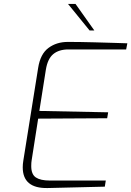

<svg xmlns="http://www.w3.org/2000/svg" viewBox="-20 -945 664 971"><path d="M95 -99Q95 -115 98 -133L173 -602Q184 -672 225 -702.5Q266 -733 323 -733Q382 -733 457 -731Q532 -729 562 -728L624 -726L618 -695H326Q278 -695 249.5 -671.5Q221 -648 212 -593L179 -384L527 -377L522 -347L173 -345L140 -134Q138 -123 138 -105Q138 -63 161.5 -47.5Q185 -32 231 -32H515L510 -1Q414 2 220 6Q95 8 95 -99ZM324 -925H362L457 -791H433Z"/></svg>

Font: Exo ExtraLight
Style: Italic
Weight: 275
Italic angle: -9°
Designer: Natanael Gama
Foundry: Natanael Gama
Version: Version 1.500; ttfautohint (v1.6)